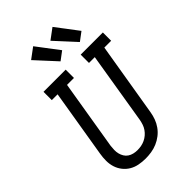

<svg xmlns="http://www.w3.org/2000/svg" viewBox="-287 -1083 1194 1194"><g transform="rotate(-45 309.5 -486.5)"><path d="M253 8Q224 8 195.5 2.5Q167 -3 143.5 -17Q120 -31 103 -52.5Q86 -74 77.5 -100.5Q69 -127 69 -156.5Q69 -186 74 -215L148 -662H97V-735H292V-662H231L155 -203Q153 -186 152.5 -168.5Q152 -151 156 -135Q160 -119 168.5 -105Q177 -91 190.5 -82Q204 -73 220.5 -69Q237 -65 254 -65Q271 -65 287.5 -68Q304 -71 320 -78.5Q336 -86 349.5 -97.5Q363 -109 373 -123.5Q383 -138 388.5 -154.5Q394 -171 397 -187L475 -662H424V-735H619V-662H559L478 -175Q474 -150 465 -125Q456 -100 440 -77.5Q424 -55 402 -38Q380 -21 355 -10.5Q330 0 304 4Q278 8 253 8ZM476 -794 352 -929 422 -981 532 -836ZM306 -794 182 -929 252 -981 362 -836Z"/></g></svg>

Font: Iosevka Curly Slab Extended
Style: Italic
Weight: 400
Width: 7
Italic angle: -9°
Monospace: yes
Designer: Belleve Invis
Foundry: Belleve Invis
Version: Version 11.1.0; ttfautohint (v1.8.3)